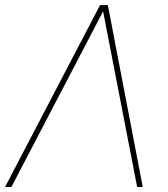

<svg xmlns="http://www.w3.org/2000/svg" viewBox="-30 -748 670 768"><path d="M518.6 0 380.9 -710 375 -727.5H401.4L541 0ZM386.7 -710.9 15.6 0H-9.8L370.1 -727.5H393.6Z"/></svg>

Font: Inter 28pt Thin
Style: Italic
Weight: 250
Italic angle: -9.3988°
Designer: Rasmus Andersson
Foundry: rsms
Version: Version 4.001;git-66647c0bb